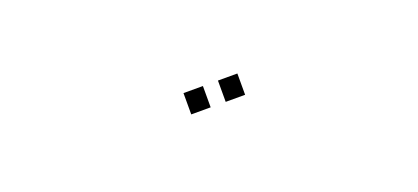

<svg xmlns="http://www.w3.org/2000/svg" viewBox="-13 -762 627 288"><g transform="rotate(-20 300.0 -618.0)"><path d="M321 -601V-635H352V-601ZM266 -601V-635H297V-601Z"/></g></svg>

Font: Foldit Thin
Style: Regular
Weight: 100
Designer: Sophia Tai
Foundry: Sophia Tai
Version: Version 1.003